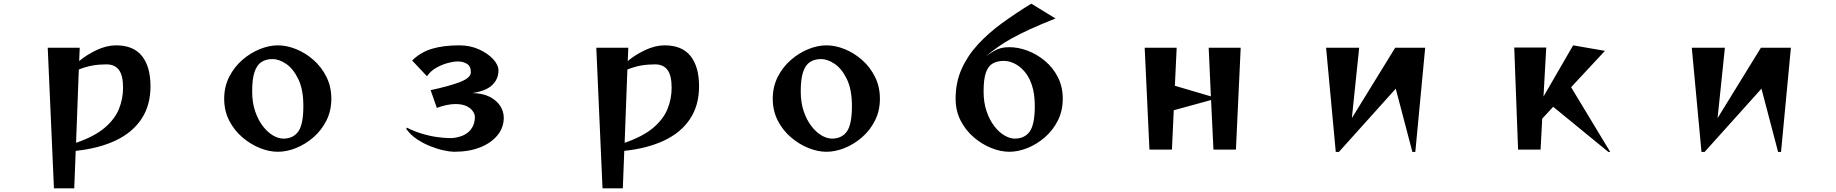

<svg xmlns="http://www.w3.org/2000/svg" viewBox="-20 -818 10040 1050"><path d="M275 212 241 -557H416L413 -484Q453 -518 508 -544Q563 -570 615 -570Q710 -570 756.5 -511.5Q803 -453 803 -346Q803 -241 753 -166.5Q703 -92 611 -49Q519 -6 394 7L386 212ZM396 -37Q495 -71 551 -118Q607 -165 630 -221Q653 -277 653 -338Q653 -406 630 -436Q607 -466 563 -466Q523 -466 487.5 -460Q452 -454 411 -438Z M1792 -278Q1792 -212 1765 -158.5Q1738 -105 1694 -67Q1650 -29 1599 -8.5Q1548 12 1500 12Q1452 12 1401 -8.5Q1350 -29 1305.5 -67Q1261 -105 1233.5 -158.5Q1206 -212 1206 -278Q1206 -344 1233.5 -398Q1261 -452 1305.5 -490.5Q1350 -529 1401 -549.5Q1452 -570 1500 -570Q1548 -570 1599 -549.5Q1650 -529 1694 -490.5Q1738 -452 1765 -398Q1792 -344 1792 -278ZM1530 -60Q1583 -60 1611 -98.5Q1639 -137 1639 -238Q1639 -328 1611.5 -385Q1584 -442 1545 -468.5Q1506 -495 1470 -495Q1435 -495 1410 -479Q1385 -463 1372 -424.5Q1359 -386 1359 -318Q1359 -257 1375.5 -209Q1392 -161 1418 -127.5Q1444 -94 1473.5 -77Q1503 -60 1530 -60Z M2335 -325Q2442 -348 2498.5 -370.5Q2555 -393 2555 -423Q2555 -456 2533.5 -469Q2512 -482 2484 -482Q2461 -482 2429 -473.5Q2397 -465 2366 -447.5Q2335 -430 2315 -401L2234 -487Q2279 -532 2341.5 -551Q2404 -570 2492 -570Q2551 -570 2599.5 -548Q2648 -526 2677 -494.5Q2706 -463 2706 -432Q2706 -387 2673 -354Q2640 -321 2564 -309Q2619 -308 2657 -289Q2695 -270 2715 -239.5Q2735 -209 2735 -174Q2735 -122 2702 -80Q2669 -38 2608 -13Q2547 12 2463 12Q2442 12 2407 4.5Q2372 -3 2333 -18.5Q2294 -34 2259 -57.5Q2224 -81 2202 -113L2205 -120Q2244 -100 2287 -87Q2330 -74 2370 -68.5Q2410 -63 2438 -63Q2446 -63 2452 -63Q2458 -63 2463 -64Q2520 -72 2548.5 -102.5Q2577 -133 2577 -179Q2577 -193 2566 -209.5Q2555 -226 2531.5 -237.5Q2508 -249 2470 -249Q2450 -249 2424.5 -244Q2399 -239 2369 -228Z M3275 212 3241 -557H3416L3413 -484Q3453 -518 3508 -544Q3563 -570 3615 -570Q3710 -570 3756.5 -511.5Q3803 -453 3803 -346Q3803 -241 3753 -166.5Q3703 -92 3611 -49Q3519 -6 3394 7L3386 212ZM3396 -37Q3495 -71 3551 -118Q3607 -165 3630 -221Q3653 -277 3653 -338Q3653 -406 3630 -436Q3607 -466 3563 -466Q3523 -466 3487.5 -460Q3452 -454 3411 -438Z M4792 -278Q4792 -212 4765 -158.5Q4738 -105 4694 -67Q4650 -29 4599 -8.5Q4548 12 4500 12Q4452 12 4401 -8.5Q4350 -29 4305.5 -67Q4261 -105 4233.5 -158.5Q4206 -212 4206 -278Q4206 -344 4233.5 -398Q4261 -452 4305.5 -490.5Q4350 -529 4401 -549.5Q4452 -570 4500 -570Q4548 -570 4599 -549.5Q4650 -529 4694 -490.5Q4738 -452 4765 -398Q4792 -344 4792 -278ZM4530 -60Q4583 -60 4611 -98.5Q4639 -137 4639 -238Q4639 -328 4611.5 -385Q4584 -442 4545 -468.5Q4506 -495 4470 -495Q4435 -495 4410 -479Q4385 -463 4372 -424.5Q4359 -386 4359 -318Q4359 -257 4375.5 -209Q4392 -161 4418 -127.5Q4444 -94 4473.5 -77Q4503 -60 4530 -60Z M5752 -717Q5667 -683 5609.5 -656.5Q5552 -630 5511 -607Q5470 -584 5437.5 -561Q5405 -538 5371 -510Q5397 -528 5416 -539Q5435 -550 5454 -555Q5473 -560 5500 -560Q5548 -560 5599 -541Q5650 -522 5694 -485.5Q5738 -449 5765 -396.5Q5792 -344 5792 -278Q5792 -212 5765 -158.5Q5738 -105 5694 -67Q5650 -29 5599 -8.5Q5548 12 5500 12Q5452 12 5401 -8.5Q5350 -29 5305.5 -67Q5261 -105 5233.5 -158.5Q5206 -212 5206 -278Q5206 -367 5238.5 -440Q5271 -513 5328 -575Q5385 -637 5460 -691.5Q5535 -746 5620 -798ZM5530 -60Q5583 -60 5611 -98.5Q5639 -137 5639 -238Q5639 -306 5623 -353Q5607 -400 5581 -429Q5555 -458 5526 -471.5Q5497 -485 5470 -485Q5435 -485 5410 -471.5Q5385 -458 5372 -422Q5359 -386 5359 -318Q5359 -257 5375.5 -209Q5392 -161 5418 -127.5Q5444 -94 5473.5 -77Q5503 -60 5530 -60Z M6616 0 6603 -271 6399 -215 6389 0H6266L6240 -557H6415L6405 -349L6602 -291L6590 -557H6765L6739 0Z M7704 13 7613 -333 7302 13H7285L7232 -557H7413L7373 -172L7610 -557H7774L7720 13Z M8776 13 8474 -234 8414 -169 8405 0H8282L8261 -558H8436L8421 -290L8583 -570L8757 -540L8572 -341L8786 13Z M9704 13 9613 -333 9302 13H9285L9232 -557H9413L9373 -172L9610 -557H9774L9720 13Z"/></svg>

Font: Reggae One
Style: Regular
Weight: 400
Designer: Fontworks Inc.
Foundry: Fontworks Inc.
Version: Version 1.100